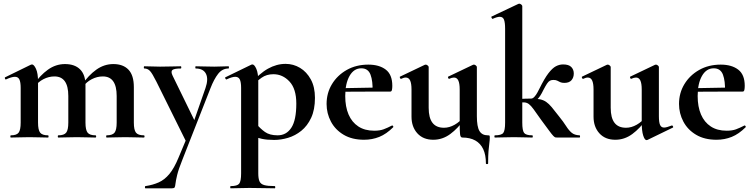

<svg xmlns="http://www.w3.org/2000/svg" viewBox="-20 -745 4084 1040"><path d="M558 0Q555 0 555 -6Q555 -12 558 -12Q589 -12 600.5 -26.5Q612 -41 612 -81V-225Q612 -331 537 -331Q506 -331 477 -316Q448 -301 430 -275L425 -287Q459 -337 501.5 -367.5Q544 -398 594 -398Q647 -398 676 -367.5Q705 -337 705 -273V-81Q705 -41 716.5 -26.5Q728 -12 759 -12Q763 -12 763 -6Q763 0 759 0Q739 0 713 -1Q687 -2 658 -2Q630 -2 604 -1Q578 0 558 0ZM296 0Q293 0 293 -6Q293 -12 296 -12Q327 -12 338.5 -26.5Q350 -41 350 -81V-225Q350 -331 275 -331Q244 -331 215 -316Q186 -301 168 -275L163 -287Q197 -337 239.5 -367.5Q282 -398 332 -398Q385 -398 414 -369Q443 -340 443 -284V-81Q443 -41 454.5 -26.5Q466 -12 497 -12Q501 -12 501 -6Q501 0 497 0Q477 0 451 -1Q425 -2 396 -2Q368 -2 342 -1Q316 0 296 0ZM39 0Q36 0 36 -6Q36 -12 39 -12Q70 -12 81 -26.5Q92 -41 92 -81V-269Q92 -300 85 -314.5Q78 -329 61 -329Q52 -329 40 -325.5Q28 -322 13 -315Q9 -313 7 -319Q5 -325 7 -326L146 -394Q152 -396 153 -396Q164 -396 175 -372Q186 -348 186 -303V-81Q186 -41 197.5 -26.5Q209 -12 240 -12Q243 -12 243 -6Q243 0 240 0Q220 0 194 -1Q168 -2 139 -2Q111 -2 85 -1Q59 0 39 0Z M947 109 999 -15 997 40 827 -303Q805 -347 792.5 -360.5Q780 -374 762 -374Q759 -374 759 -380Q759 -386 762 -386Q782 -386 804.5 -385Q827 -384 847 -384Q883 -384 910 -385Q937 -386 959 -386Q962 -386 962 -380Q962 -374 959 -374Q924 -374 914 -366Q904 -358 915 -335L1042 -75L1005 -16L1093 -268Q1110 -317 1095.5 -345.5Q1081 -374 1040 -374Q1038 -374 1038 -380Q1038 -386 1040 -386Q1064 -386 1085.5 -385Q1107 -384 1141 -384Q1165 -384 1180.5 -385Q1196 -386 1218 -386Q1220 -386 1220 -380Q1220 -374 1218 -374Q1184 -374 1161.5 -345Q1139 -316 1120 -267L968 120Q947 172 939.5 203.5Q932 235 930.5 250Q929 265 926 270Q923 275 912 275H768Q765 275 765 269Q765 263 768 263Q808 257 839.5 243Q871 229 897 198Q923 167 947 109Z M1230 275Q1227 275 1227 269Q1227 263 1230 263Q1265 263 1275.5 250Q1286 237 1286 194V-269Q1286 -300 1279 -314.5Q1272 -329 1254 -329Q1246 -329 1234 -325.5Q1222 -322 1208 -315Q1204 -313 1201 -319Q1198 -325 1200 -326L1342 -395Q1344 -396 1347 -396Q1358 -396 1368.5 -372Q1379 -348 1379 -303V194Q1379 222 1385.5 237Q1392 252 1411 257.5Q1430 263 1468 263Q1471 263 1471 269Q1471 275 1468 275Q1440 275 1405 274Q1370 273 1331 273Q1303 273 1276.5 274Q1250 275 1230 275ZM1465 13Q1426 13 1398.5 7Q1371 1 1333 -12L1368 -75Q1390 -48 1415.5 -30Q1441 -12 1484 -12Q1531 -12 1558 -53Q1585 -94 1585 -184Q1585 -264 1548 -303.5Q1511 -343 1461 -343Q1424 -343 1397 -324Q1370 -305 1344 -276L1334 -288Q1385 -347 1431.5 -373Q1478 -399 1527 -399Q1569 -399 1605 -377.5Q1641 -356 1663.5 -315Q1686 -274 1686 -215Q1686 -151 1665.5 -107Q1645 -63 1612 -36.5Q1579 -10 1540.5 1.5Q1502 13 1465 13Z M1952 12Q1887 12 1841.5 -15Q1796 -42 1772.5 -86.5Q1749 -131 1749 -182Q1749 -241 1778 -289Q1807 -337 1858 -366Q1909 -395 1975 -395Q2034 -395 2069.5 -368Q2105 -341 2105 -280Q2105 -267 2103 -258Q2101 -249 2094 -249H1998Q2000 -306 1987 -340.5Q1974 -375 1937 -375Q1897 -375 1873.5 -334Q1850 -293 1850 -225Q1850 -167 1868 -125Q1886 -83 1921 -60Q1956 -37 2007 -37Q2037 -37 2057.5 -44.5Q2078 -52 2103 -65Q2105 -67 2108.5 -63Q2112 -59 2110 -56Q2073 -19 2034.5 -3.5Q1996 12 1952 12ZM1815 -248 1814 -267 2033 -271V-249Z M2327 12Q2272 12 2240.5 -23Q2209 -58 2209 -113V-260Q2209 -293 2201.5 -309Q2194 -325 2178 -325Q2167 -325 2153 -318Q2149 -317 2146.5 -323Q2144 -329 2147 -330L2281 -394Q2284 -395 2286 -395Q2291 -395 2296.5 -390.5Q2302 -386 2302 -382V-161Q2302 -107 2322.5 -80Q2343 -53 2385 -53Q2414 -53 2443 -69.5Q2472 -86 2489 -111L2495 -99Q2461 -50 2419 -19Q2377 12 2327 12ZM2612 140Q2612 94 2597.5 63Q2583 32 2554.5 16Q2526 0 2484 0Q2474 0 2472 -18Q2470 -36 2470 -82V-260Q2470 -293 2462.5 -309Q2455 -325 2439 -325Q2428 -325 2413 -318Q2410 -317 2407.5 -323Q2405 -329 2408 -330L2542 -394Q2544 -395 2547 -395Q2552 -395 2557.5 -390.5Q2563 -386 2563 -382V-116Q2563 -59 2577 -35.5Q2591 -12 2622 -12Q2630 -12 2631.5 -10.5Q2633 -9 2633 0Q2633 14 2630.5 31.5Q2628 49 2626 74.5Q2624 100 2624 140Q2624 144 2618 144Q2612 144 2612 140Z M2661 0Q2658 0 2658 -6Q2658 -12 2661 -12Q2696 -12 2706 -25Q2716 -38 2716 -81V-589Q2716 -623 2710 -638.5Q2704 -654 2687 -654Q2673 -654 2649 -643Q2646 -642 2643 -648Q2640 -654 2642 -655L2788 -724Q2791 -725 2793 -725Q2798 -725 2803.5 -720.5Q2809 -716 2809 -712V-81Q2809 -38 2819 -25Q2829 -12 2863 -12Q2866 -12 2866 -6Q2866 0 2863 0Q2842 0 2816.5 -1Q2791 -2 2764 -2Q2736 -2 2709.5 -1Q2683 0 2661 0ZM3000 0Q2994 0 2989.5 -0.5Q2985 -1 2977.5 -8.5Q2970 -16 2955 -36.5Q2940 -57 2911 -96Q2885 -133 2870.5 -153Q2856 -173 2844.5 -181.5Q2833 -190 2817.5 -190.5Q2802 -191 2773 -189L2772 -207Q2804 -210 2827 -210.5Q2850 -211 2857 -211Q2887 -211 2905.5 -207Q2924 -203 2938.5 -193Q2953 -183 2968.5 -164.5Q2984 -146 3007 -116Q3032 -85 3046.5 -62Q3061 -39 3076.5 -26Q3092 -13 3119 -12Q3122 -12 3122 -6Q3122 0 3119 0ZM2857 -191V-211Q2866 -211 2875 -221Q2884 -231 2891 -244Q2898 -257 2902 -265Q2929 -320 2950.5 -348Q2972 -376 2991 -386Q3010 -396 3030 -396Q3061 -396 3074.5 -382Q3088 -368 3088 -347Q3088 -325 3075.5 -310.5Q3063 -296 3037 -296Q3023 -296 3014.5 -300Q3006 -304 2998.5 -308Q2991 -312 2977 -312Q2967 -312 2959 -308Q2951 -304 2943 -292Q2935 -280 2923 -257Q2907 -223 2890.5 -207Q2874 -191 2857 -191Z M3313 12Q3258 12 3226.5 -23Q3195 -58 3195 -113V-260Q3195 -293 3187.5 -309Q3180 -325 3164 -325Q3153 -325 3139 -318Q3135 -317 3132.5 -323Q3130 -329 3133 -330L3267 -394Q3270 -395 3272 -395Q3277 -395 3282.5 -390.5Q3288 -386 3288 -382V-161Q3288 -107 3308.5 -80Q3329 -53 3371 -53Q3400 -53 3429 -69.5Q3458 -86 3475 -111L3481 -99Q3447 -50 3405 -19Q3363 12 3313 12ZM3549 -382V-116Q3549 -82 3555.5 -68Q3562 -54 3577 -54Q3584 -54 3594.5 -57Q3605 -60 3618 -65Q3622 -67 3625 -61.5Q3628 -56 3625 -54L3487 13Q3485 14 3482 14Q3472 14 3464 -11Q3456 -36 3456 -82V-260Q3456 -293 3448.5 -309Q3441 -325 3425 -325Q3414 -325 3399 -318Q3396 -317 3393.5 -323Q3391 -329 3394 -330L3528 -394Q3530 -395 3533 -395Q3538 -395 3543.5 -390.5Q3549 -386 3549 -382Z M3861 12Q3796 12 3750.5 -15Q3705 -42 3681.5 -86.5Q3658 -131 3658 -182Q3658 -241 3687 -289Q3716 -337 3767 -366Q3818 -395 3884 -395Q3943 -395 3978.5 -368Q4014 -341 4014 -280Q4014 -267 4012 -258Q4010 -249 4003 -249H3907Q3909 -306 3896 -340.5Q3883 -375 3846 -375Q3806 -375 3782.5 -334Q3759 -293 3759 -225Q3759 -167 3777 -125Q3795 -83 3830 -60Q3865 -37 3916 -37Q3946 -37 3966.5 -44.5Q3987 -52 4012 -65Q4014 -67 4017.5 -63Q4021 -59 4019 -56Q3982 -19 3943.5 -3.5Q3905 12 3861 12ZM3724 -248 3723 -267 3942 -271V-249Z"/></svg>

Font: Cormorant Infant Light
Style: Regular
Weight: 300
Designer: Christian Thalmann (Catharsis Fonts)
Foundry: Catharsis Fonts
Version: Version 4.001